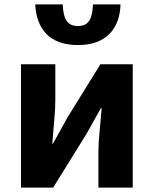

<svg xmlns="http://www.w3.org/2000/svg" viewBox="-20 -858 703 878"><path d="M76 0V-564H233V-402Q233 -360 228 -306.5Q223 -253 219 -201H222Q236 -227 255.5 -261Q275 -295 288 -320L439 -564H587V0H430V-162Q430 -204 435.5 -257.5Q441 -311 445 -363H441Q427 -338 408 -303.5Q389 -269 375 -245L223 0ZM336 -652Q287 -652 251 -665.5Q215 -679 191.5 -703.5Q168 -728 155.5 -762Q143 -796 141 -838H267Q268 -807 274.5 -784.5Q281 -762 296 -750.5Q311 -739 336 -739Q362 -739 376.5 -750.5Q391 -762 397.5 -784.5Q404 -807 405 -838H531Q530 -796 517.5 -762Q505 -728 481 -703.5Q457 -679 421.5 -665.5Q386 -652 336 -652Z"/></svg>

Font: Noto Sans KR ExtraBold
Style: Regular
Weight: 800
Designer: Ryoko NISHIZUKA  (kana, bopomofo & ideographs); Paul D. Hunt (Latin, Greek & Cyrillic); Sandoll Communications , Soo-you
Foundry: Adobe
Version: Version 2.004-H2;hotconv 1.0.118;makeotfexe 2.5.65603